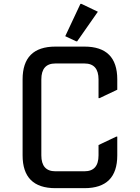

<svg xmlns="http://www.w3.org/2000/svg" viewBox="-20 -980 728 1000"><path d="M268.6 0Q97.7 0 97.7 -170.9V-566.4Q97.7 -737.3 268.6 -737.3H419.9Q590.8 -737.3 590.8 -566.4V-512.7L498 -468.8H493.2V-566.4Q493.2 -649.4 419.9 -649.4H268.6Q195.3 -649.4 195.3 -566.4V-170.9Q195.3 -87.9 268.6 -87.9H419.9Q493.2 -87.9 493.2 -170.9V-224.6L585.9 -268.6H590.8V-170.9Q590.8 0 419.9 0ZM398.9 -960H403.8L489.7 -918.9L381.8 -764.6H377L319.8 -791.5Z"/></svg>

Font: Nova Square
Style: Book
Weight: 400
Version: Version 2.000